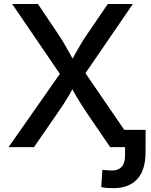

<svg xmlns="http://www.w3.org/2000/svg" viewBox="-20 -748 769 976"><path d="M23.4 0 313.5 -414.1V-329.6L42 -727.5H172.9L269 -584.5Q290.5 -552.7 305.4 -527.8Q320.3 -502.9 333 -479.2Q345.7 -455.6 361.3 -427.2H336.4Q352.1 -455.6 365 -479Q377.9 -502.4 393.1 -527.6Q408.2 -552.7 430.2 -584.5L527.8 -727.5H655.3L386.2 -335V-417L671.9 0H540L421.9 -173.3Q402.8 -201.7 389.2 -223.4Q375.5 -245.1 363.5 -265.9Q351.6 -286.6 337.4 -313.5H358.4Q344.7 -287.6 332.5 -266.6Q320.3 -245.6 306.4 -223.9Q292.5 -202.1 272.5 -173.3L152.8 0ZM555.2 208.5Q539.1 208.5 523.7 207.3Q508.3 206.1 494.6 203.1L500.5 115.2Q512.7 116.7 525.9 117.7Q539.1 118.7 551.3 118.7Q581.1 118.7 598.4 100.1Q615.7 81.5 615.7 41V0H573.7V-87.9H720.2L719.7 31.7Q718.8 118.2 676.8 163.3Q634.8 208.5 555.2 208.5Z"/></svg>

Font: V-Inter
Style: Medium-500
Weight: 500
Designer: Rasmus Andersson
Foundry: rsms
Version: Version 4.000;git-4146feb